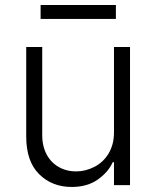

<svg xmlns="http://www.w3.org/2000/svg" viewBox="-20 -731 617 758"><path d="M83.5 -192.1V-545.5H146.7V-196Q146.7 -165.8 155.9 -139.9Q165.1 -114 182.5 -95Q199.9 -76 224.8 -65.2Q249.6 -54.3 280.9 -54.3Q317.5 -54.3 352.3 -72.1Q369.3 -80.6 383.5 -93.8Q397.7 -106.9 408.2 -124.1Q418.7 -141.3 424.4 -162.5Q430 -183.6 430 -208.5V-545.5H493.3V0H430V-90.6H425.1Q406.6 -50.1 364.3 -21Q323.5 7.1 262.8 7.1Q185 7.1 133.9 -44Q83.5 -94.5 83.5 -192.1ZM140.3 -711.3H437.5V-656.2H140.3Z"/></svg>

Font: Inter P Light
Style: Regular
Weight: 300
Designer: Rasmus Andersson
Foundry: rsms
Version: Version 3.018;git-588b23468